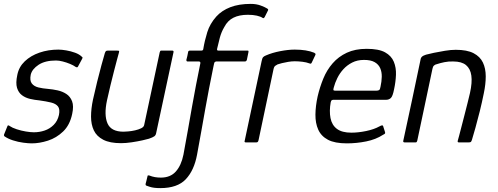

<svg xmlns="http://www.w3.org/2000/svg" viewBox="-29 -732 2561 987"><path d="M9 -83Q10 -88 14 -87.5Q18 -87 21 -84Q34 -75 57 -67.5Q80 -60 104 -56Q128 -52 145 -52Q174 -52 200.5 -61Q227 -70 247 -90Q267 -110 274 -141Q280 -171 269 -185Q258 -199 233.5 -205Q209 -211 173 -216Q150 -218 126 -223.5Q102 -229 84 -242.5Q66 -256 58.5 -280.5Q51 -305 60 -347Q68 -388 98.5 -417Q129 -446 174 -461.5Q219 -477 271 -477Q288 -477 311.5 -473Q335 -469 357 -461Q379 -453 392 -440Q396 -437 395.5 -435Q395 -433 393 -429L372 -390Q369 -383 360 -388Q349 -396 331 -403.5Q313 -411 293.5 -416Q274 -421 259 -421Q203 -421 169.5 -399Q136 -377 129 -348Q123 -318 134.5 -303Q146 -288 168.5 -282.5Q191 -277 218 -275Q242 -273 267 -267.5Q292 -262 312 -249Q332 -236 341.5 -211.5Q351 -187 342 -146Q330 -89 295.5 -56Q261 -23 217.5 -9Q174 5 134 5Q117 5 90.5 1.5Q64 -2 37.5 -10.5Q11 -19 -7 -32Q-10 -37 -8 -41Z M593 4Q536 4 502 -13.5Q468 -31 453.5 -61.5Q439 -92 439 -132.5Q439 -173 449 -220Q459 -266 470.5 -312Q482 -358 492.5 -397Q503 -436 510 -459Q513 -468 516.5 -470Q520 -472 528 -472H571Q579 -472 582 -471Q585 -470 582 -460Q580 -454 573.5 -429Q567 -404 557.5 -368Q548 -332 538.5 -292Q529 -252 521 -216Q505 -141 523.5 -98Q542 -55 606 -55Q614 -55 631 -56.5Q648 -58 665.5 -62Q683 -66 696.5 -72.5Q710 -79 712 -89L792 -463Q793 -466 794.5 -469Q796 -472 799 -472H856Q859 -472 861.5 -470.5Q864 -469 863 -464L774 -49Q772 -37 764.5 -31.5Q757 -26 737 -19Q728 -16 703 -10.5Q678 -5 648 -0.5Q618 4 593 4Z M795 235Q761 235 741.5 228.5Q722 222 723 222Q718 220 720 211Q721 207 723 200Q725 193 726.5 185.5Q728 178 729 175Q730 170 731.5 169.5Q733 169 738 170Q753 176 767.5 178.5Q782 181 798 181Q847 181 875 149.5Q903 118 914 63Q927 -6 937.5 -66.5Q948 -127 958 -183Q968 -239 978.5 -294Q989 -349 1001 -407Q1002 -416 993 -416Q978 -416 963.5 -416Q949 -416 935 -416Q932 -416 930.5 -418Q929 -420 929 -424Q932 -434 934 -444Q936 -454 938 -464Q938 -468 941 -470Q944 -472 948 -472Q968 -472 981 -472Q994 -472 1007 -472Q1015 -472 1016 -480Q1023 -523 1036.5 -566.5Q1050 -610 1083 -647Q1111 -678 1155 -695Q1199 -712 1260 -712Q1289 -712 1311.5 -703.5Q1334 -695 1343 -689Q1349 -686 1349.5 -683Q1350 -680 1348 -677Q1344 -669 1340 -661Q1336 -653 1332 -645Q1329 -640 1326.5 -639Q1324 -638 1321 -640Q1311 -647 1291.5 -651.5Q1272 -656 1245 -656Q1201 -656 1171 -641Q1141 -626 1124 -593Q1109 -568 1101 -538Q1093 -508 1087 -481Q1085 -472 1093 -472Q1125 -472 1163 -472Q1201 -472 1243 -472Q1247 -472 1248 -470.5Q1249 -469 1248 -463Q1247 -458 1244.5 -446Q1242 -434 1240 -424Q1239 -421 1236.5 -418.5Q1234 -416 1230 -416Q1202 -416 1178.5 -416Q1155 -416 1132.5 -416Q1110 -416 1082 -416Q1080 -416 1076.5 -414Q1073 -412 1072 -407Q1071 -403 1069.5 -396Q1068 -389 1066.5 -381.5Q1065 -374 1064 -369Q1055 -325 1045.5 -276Q1036 -227 1026.5 -173.5Q1017 -120 1006.5 -61Q996 -2 984 63Q969 144 926 189.5Q883 235 795 235Z M1486 -477Q1547 -477 1586 -461Q1591 -458 1592.5 -456Q1594 -454 1592 -449L1574 -411Q1572 -406 1569 -405Q1566 -404 1562 -406Q1546 -412 1525.5 -414.5Q1505 -417 1486 -417Q1470 -417 1452.5 -414Q1435 -411 1420.5 -407.5Q1406 -404 1398 -401Q1393 -398 1386.5 -394Q1380 -390 1377 -376L1300 -11Q1298 -4 1295.5 -2Q1293 0 1288 0H1234Q1231 0 1229 -2Q1227 -4 1229 -9L1316 -418Q1319 -433 1323.5 -438Q1328 -443 1338 -447Q1370 -461 1411.5 -469Q1453 -477 1486 -477Z M1604 -237Q1615 -284 1633 -328Q1651 -372 1681 -406.5Q1711 -441 1754 -461Q1797 -481 1856 -481Q1918 -481 1950.5 -463Q1983 -445 1995.5 -414.5Q2008 -384 2006.5 -347.5Q2005 -311 1997 -274Q1990 -237 1980 -228Q1970 -219 1956 -219H1684Q1681 -219 1677 -217Q1673 -215 1671 -206Q1663 -161 1670 -125Q1677 -89 1703 -69.5Q1729 -50 1777 -50Q1813 -50 1853.5 -58.5Q1894 -67 1921 -82Q1928 -86 1934 -87.5Q1940 -89 1942 -79L1950 -54Q1952 -48 1950 -45.5Q1948 -43 1940 -39Q1903 -15 1853.5 -5Q1804 5 1754 5Q1692 5 1657 -13.5Q1622 -32 1607 -65.5Q1592 -99 1592.5 -143Q1593 -187 1604 -237ZM1927 -286Q1933 -313 1933.5 -337.5Q1934 -362 1925.5 -381.5Q1917 -401 1897 -412.5Q1877 -424 1842 -424Q1808 -424 1781.5 -410.5Q1755 -397 1736 -376Q1717 -355 1705 -330.5Q1693 -306 1687 -283Q1684 -273 1685 -269.5Q1686 -266 1693 -266Q1746 -266 1799.5 -266Q1853 -266 1907 -266Q1916 -266 1920.5 -269.5Q1925 -273 1927 -286Z M2051 0Q2048 0 2045.5 -1.5Q2043 -3 2044 -8Q2067 -114 2089.5 -219.5Q2112 -325 2134 -431Q2136 -437 2141 -441.5Q2146 -446 2161 -451Q2175 -455 2201.5 -460.5Q2228 -466 2258.5 -471Q2289 -476 2314 -476Q2372 -476 2405.5 -458.5Q2439 -441 2453.5 -410.5Q2468 -380 2468 -339.5Q2468 -299 2458 -252Q2449 -207 2437.5 -160.5Q2426 -114 2415 -75Q2404 -36 2397 -13Q2394 -4 2391 -2Q2388 0 2379 0H2330Q2322 0 2324 -8Q2326 -14 2331 -33.5Q2336 -53 2343.5 -81.5Q2351 -110 2359 -141.5Q2367 -173 2374.5 -202.5Q2382 -232 2387 -254Q2399 -308 2394 -343.5Q2389 -379 2366.5 -397.5Q2344 -416 2301 -416Q2278 -417 2256 -412.5Q2234 -408 2216 -402Q2209 -401 2202.5 -395.5Q2196 -390 2194 -378Q2175 -288 2155.5 -195.5Q2136 -103 2116 -9Q2115 -6 2113.5 -3Q2112 0 2108 0Z"/></svg>

Font: Glory
Style: Italic
Weight: 400
Italic angle: -12°
Designer: Robert Leuschke
Foundry: Robert Leuschke
Version: Version 1.011